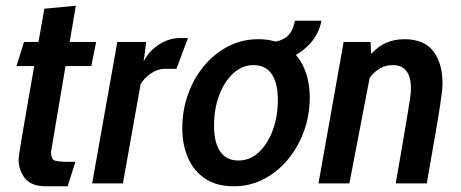

<svg xmlns="http://www.w3.org/2000/svg" viewBox="-20 -641 1610 671"><path d="M140.5 10Q89 10 67 -18.2Q45 -46.5 45 -84Q45 -87 45.8 -93Q46.5 -99 49 -116Q51.5 -133 57.5 -167.5Q63.5 -202 73.5 -260.8Q83.5 -319.5 99.5 -410H37.5L64 -494.5H114.5Q124 -548 135 -610.5L245 -621L223.5 -494.5H316L299 -410H209L158.5 -111.5Q158 -84.5 171 -80Q184 -75.5 213.5 -75.5H243.5L216.5 10Z M302 0 390 -494.5H491L482 -426Q501 -463.5 536.2 -485.8Q571.5 -508 608 -508H637L596.5 -400.5H556Q531 -400.5 507.5 -384.5Q484 -368.5 471.5 -347L409.5 0Z M797 10Q736.5 10 696.5 -17Q656.5 -44 636.8 -90Q617 -136 617 -192.5Q617 -254.5 636.8 -310.5Q656.5 -366.5 692.5 -410Q728.5 -453.5 777 -478.8Q825.5 -504 882.5 -504Q943 -504 983 -476.5Q1023 -449 1042.8 -403Q1062.5 -357 1062.5 -300.5Q1062.5 -239 1042.5 -183.2Q1022.5 -127.5 986.5 -84Q950.5 -40.5 902.2 -15.2Q854 10 797 10ZM813.5 -80Q853 -80 884 -108.5Q915 -137 933 -185.2Q951 -233.5 951 -292.5Q951 -351 929.5 -382.2Q908 -413.5 865.5 -413.5Q827 -413.5 795.8 -385.2Q764.5 -357 746.2 -309Q728 -261 728 -201.5Q728 -143 749.5 -111.5Q771 -80 813.5 -80ZM910.5 -421.5 925 -494.5Q957.5 -494.5 980.2 -511.2Q1003 -528 1010.5 -568.5H1103.5Q1094.5 -523 1064.8 -490Q1035 -457 994 -439.2Q953 -421.5 910.5 -421.5Z M1093 0 1181 -494.5H1275L1277 -452.5Q1302.5 -480 1330.8 -492Q1359 -504 1394 -504Q1462 -504 1494.2 -462Q1526.5 -420 1526.5 -349.5Q1526.5 -339.5 1525 -324.5Q1523.5 -309.5 1518.5 -275.8Q1513.5 -242 1502.2 -176.5Q1491 -111 1471.5 0H1363Q1378.5 -88 1388.2 -145.8Q1398 -203.5 1403.8 -238.2Q1409.5 -273 1412.2 -291.2Q1415 -309.5 1415.5 -318.2Q1416 -327 1416 -333Q1416 -413.5 1352 -413.5Q1306 -413.5 1272 -369.5L1201 0Z"/></svg>

Font: Cabin Condensed SemiBold
Style: Italic
Weight: 600
Width: 3
Italic angle: -10°
Designer: Pablo Impallari
Foundry: Pablo Impallari. http://www.impallari.com Igino Marini. http://www.ikern.com
Version: Version 3.001; ttfautohint (v1.8.3)